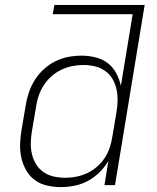

<svg xmlns="http://www.w3.org/2000/svg" viewBox="-20 -755 640 783"><path d="M228 8Q199 8 171 1.5Q143 -5 121.5 -21Q100 -37 86.5 -61Q73 -85 67 -112Q61 -139 62 -168Q63 -197 68 -226L85 -326Q89 -352 98 -378.5Q107 -405 122 -429Q137 -453 159 -473Q181 -493 206.5 -505.5Q232 -518 259 -523Q286 -528 313 -528Q342 -528 370 -521Q398 -514 419.5 -497.5Q441 -481 454 -456.5Q467 -432 473 -405L521 -697H195L202 -735H570L449 0H406L422 -99Q407 -73 385.5 -52Q364 -31 338 -17Q312 -3 283.5 2.5Q255 8 228 8ZM247 -30Q269 -30 291.5 -34.5Q314 -39 335.5 -49Q357 -59 375.5 -75Q394 -91 407 -111Q420 -131 427.5 -153Q435 -175 438 -197L455 -297Q459 -321 459.5 -345Q460 -369 455 -391.5Q450 -414 438.5 -433.5Q427 -453 408.5 -466Q390 -479 367 -484.5Q344 -490 320 -490Q298 -490 275 -485.5Q252 -481 230 -470.5Q208 -460 189.5 -443.5Q171 -427 158 -406.5Q145 -386 137.5 -364Q130 -342 127 -319L110 -219Q106 -195 105.5 -171.5Q105 -148 110.5 -125.5Q116 -103 128 -84Q140 -65 158.5 -52.5Q177 -40 200 -35Q223 -30 247 -30Z"/></svg>

Font: Iosevka SS04 XLt Ex
Style: Italic
Weight: 200
Width: 7
Italic angle: -9°
Monospace: yes
Designer: Belleve Invis
Foundry: Belleve Invis
Version: Version 19.0.0; ttfautohint (v1.8.4)